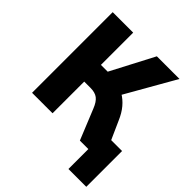

<svg xmlns="http://www.w3.org/2000/svg" viewBox="-234 -859 1187 1187"><g transform="rotate(45 359.5 -265.5)"><path d="M558 174V0H502V-139H714V174ZM66 0V-705H245V-423H318L294 -403L452 -705H650L457 -367L380 -416Q424 -408 458 -388Q492 -368 519 -336Q546 -304 566 -257L681 0H484L403 -199Q386 -242 363 -259.5Q340 -277 300 -277H245V0Z"/></g></svg>

Font: Nunito Sans 10pt SemiCondensed Black
Style: Regular
Weight: 900
Width: 4
Designer: Vernon Adams
Foundry: Vernon Adams
Version: Version 3.101;gftools[0.9.27]